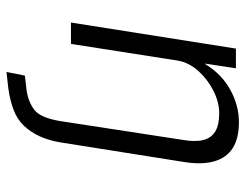

<svg xmlns="http://www.w3.org/2000/svg" viewBox="-100 -442 736 575"><g transform="rotate(90 267.5 -155.0)"><path d="M196 193 207 138 250 133Q285 128 309 110Q333 92 343 33L399 -332Q406 -371 400 -395.5Q394 -420 374.5 -432Q355 -444 320 -444Q287 -444 253 -427Q219 -410 193.5 -382Q168 -354 162 -320L112 0H48L126 -494H185L171 -402L173 -403Q203 -452 250 -477.5Q297 -503 346 -503Q395 -503 424 -484.5Q453 -466 463.5 -429.5Q474 -393 466 -341L407 31Q401 67 388.5 94Q376 121 357 141Q338 161 309 172Q280 183 242 188Z"/></g></svg>

Font: Nunito Sans 7pt Condensed Light
Style: Italic
Weight: 300
Width: 3
Italic angle: -9°
Designer: Vernon Adams
Foundry: Vernon Adams
Version: Version 3.101;gftools[0.9.27]